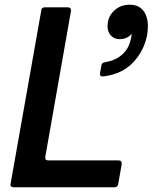

<svg xmlns="http://www.w3.org/2000/svg" viewBox="-20 -794 647 814"><path d="M37 0Q30 0 26.5 -4.5Q23 -9 25 -15L155 -750Q156 -763 170 -763H268Q275 -763 278.5 -758.5Q282 -754 281 -748L172 -129V-125Q172 -114 184 -114H483Q490 -114 493.5 -109.5Q497 -105 496 -98L481 -13Q478 0 466 0ZM414 -470Q402 -470 404 -484L410 -517Q411 -528 425 -530Q468 -537 496 -561Q524 -585 533 -622Q538 -637 538 -651Q520 -628 487 -628Q465 -628 450.5 -643Q436 -658 436 -683Q436 -722 463 -748Q490 -774 530 -774Q567 -774 587 -749.5Q607 -725 607 -683Q607 -667 604 -647Q592 -581 545.5 -530.5Q499 -480 418 -470Z"/></svg>

Font: Open Sauce Two SemiBold Italic
Style: Regular
Weight: 600
Italic angle: -10°
Designer: Alfredo Marco Pradil
Foundry: Creative Sauce Fz LLC
Version: Version 1.477